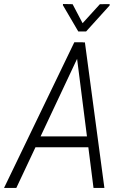

<svg xmlns="http://www.w3.org/2000/svg" viewBox="-51 -918 603 938"><path d="M341.8 -665 28.8 0H-31.2L312 -711.4H353.5ZM405.8 0 320.8 -668.5 325.7 -710.9H363.8L459 0ZM417.5 -251.5 408.2 -198.7H95.7L105.5 -251.5ZM303.7 -897.5 352.5 -804.7 437 -897.5 484.9 -897.9 484.4 -891.1 369.6 -764.2H331.5L256.3 -892.6L256.8 -898.4Z"/></svg>

Font: Roboto Condensed Light
Style: Italic
Weight: 300
Italic angle: -12°
Designer: Christian Robertson
Foundry: Google
Version: Version 3.0; 2020